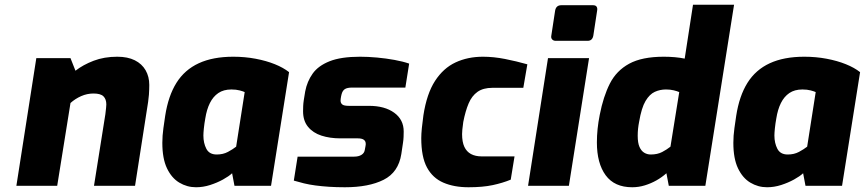

<svg xmlns="http://www.w3.org/2000/svg" viewBox="-20 -783 3644 809"><path d="M49 0 133 -538H277L298 -485Q330 -510 374.5 -527Q419 -544 474 -544Q518 -544 548 -529Q578 -514 593.5 -487Q609 -460 609 -425Q609 -407 607.5 -384Q606 -361 597 -308L549 0H376L424 -302Q426 -319 427 -328.5Q428 -338 428 -343Q428 -365 416 -377Q404 -389 374 -389Q347 -389 322 -378Q297 -367 277 -349L221 0Z M806 6Q768 6 735.5 -13.5Q703 -33 683.5 -74Q664 -115 664 -181Q664 -211 668.5 -243Q673 -275 676 -295Q689 -379 723.5 -434Q758 -489 817.5 -516.5Q877 -544 963 -544Q1012 -544 1057 -535.5Q1102 -527 1138 -512.5Q1174 -498 1198 -479L1122 0H968L958 -53Q944 -40 919.5 -26.5Q895 -13 865.5 -3.5Q836 6 806 6ZM893 -132Q920 -132 940.5 -143Q961 -154 975 -165L1011 -395Q1005 -398 990 -402Q975 -406 955 -406Q922 -406 900 -391Q878 -376 864.5 -349Q851 -322 845 -284Q841 -262 839 -242.5Q837 -223 837 -212Q837 -180 849.5 -156Q862 -132 893 -132Z M1433 6Q1397 6 1366.5 4Q1336 2 1309.5 -1.5Q1283 -5 1260.5 -10.5Q1238 -16 1218 -22L1234 -123H1472Q1491 -123 1503 -130.5Q1515 -138 1517 -151L1520 -167Q1521 -172 1521 -174Q1521 -176 1521 -177Q1521 -200 1488 -200H1414Q1370 -200 1334.5 -211.5Q1299 -223 1278 -248.5Q1257 -274 1257 -314Q1257 -325 1257.5 -336.5Q1258 -348 1260 -361L1266 -398Q1274 -440 1297.5 -473Q1321 -506 1369 -525Q1417 -544 1497 -544Q1531 -544 1569 -540.5Q1607 -537 1642.5 -530.5Q1678 -524 1704 -515L1688 -414H1464Q1443 -414 1433 -407.5Q1423 -401 1419 -385L1417 -376Q1416 -371 1415.5 -366.5Q1415 -362 1415 -359Q1415 -349 1422 -343Q1429 -337 1450 -337H1535Q1601 -337 1641 -308Q1681 -279 1681 -229Q1681 -218 1680.5 -206Q1680 -194 1678 -181L1671 -134Q1659 -57 1596.5 -25.5Q1534 6 1433 6Z M1954 6Q1893 6 1848 -13.5Q1803 -33 1779 -77.5Q1755 -122 1755 -201Q1755 -218 1757.5 -243.5Q1760 -269 1764 -297Q1778 -388 1813 -442Q1848 -496 1899.5 -520Q1951 -544 2015 -544Q2060 -544 2108 -534.5Q2156 -525 2202 -512L2185 -413H2055Q2016 -413 1992 -396Q1968 -379 1954.5 -347Q1941 -315 1932 -269Q1929 -249 1928 -236.5Q1927 -224 1927 -218Q1927 -185 1936.5 -164.5Q1946 -144 1964.5 -134Q1983 -124 2010 -124H2148L2132 -26Q2098 -12 2056 -3Q2014 6 1954 6Z M2321 -611Q2312 -611 2306.5 -617Q2301 -623 2303 -633L2319 -738Q2323 -761 2345 -761H2479Q2490 -761 2494 -754.5Q2498 -748 2496 -738L2480 -633Q2476 -611 2456 -611ZM2205 0 2289 -538H2462L2377 0Z M2644 6Q2569 6 2532 -44.5Q2495 -95 2495 -183Q2495 -239 2507 -299Q2522 -376 2549.5 -430.5Q2577 -485 2631 -514.5Q2685 -544 2777 -544Q2801 -544 2823.5 -542Q2846 -540 2865 -536L2900 -763H3073L2952 0H2798L2788 -53Q2769 -36 2746 -23Q2723 -10 2697 -2Q2671 6 2644 6ZM2722 -132Q2750 -132 2770 -142.5Q2790 -153 2805 -165L2842 -395Q2833 -399 2818.5 -402.5Q2804 -406 2786 -406Q2761 -406 2739 -396Q2717 -386 2700 -357.5Q2683 -329 2673 -270Q2670 -255 2668.5 -240.5Q2667 -226 2667 -211Q2667 -181 2674.5 -164Q2682 -147 2694.5 -139.5Q2707 -132 2722 -132Z M3212 6Q3174 6 3141.5 -13.5Q3109 -33 3089.5 -74Q3070 -115 3070 -181Q3070 -211 3074.5 -243Q3079 -275 3082 -295Q3095 -379 3129.5 -434Q3164 -489 3223.5 -516.5Q3283 -544 3369 -544Q3418 -544 3463 -535.5Q3508 -527 3544 -512.5Q3580 -498 3604 -479L3528 0H3374L3364 -53Q3350 -40 3325.5 -26.5Q3301 -13 3271.5 -3.5Q3242 6 3212 6ZM3299 -132Q3326 -132 3346.5 -143Q3367 -154 3381 -165L3417 -395Q3411 -398 3396 -402Q3381 -406 3361 -406Q3328 -406 3306 -391Q3284 -376 3270.5 -349Q3257 -322 3251 -284Q3247 -262 3245 -242.5Q3243 -223 3243 -212Q3243 -180 3255.5 -156Q3268 -132 3299 -132Z"/></svg>

Font: Exo Thin ExtraBold
Style: Italic
Weight: 800
Italic angle: -9°
Version: Version 2.000